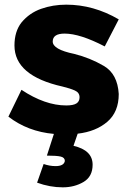

<svg xmlns="http://www.w3.org/2000/svg" viewBox="-20 -569 557 823"><path d="M249 234Q194 234 139 214L167 134Q193 143 218 143Q254 143 258 121Q258 106.5 240.5 102.2Q223 98 181 98L211 5Q99 -5 16 -69L72 -184Q173 -117 264 -117Q294 -117 307.5 -125.5Q321 -134 321 -152Q321 -172 301 -181Q281 -190 248 -198Q42 -244 42 -374Q42 -434 72 -472.5Q106 -513.5 156.2 -531.2Q206.5 -549 264 -549Q381 -549 489 -486L429 -370Q323 -425 257 -425Q206 -425 206 -391Q206 -357 298 -338Q366 -321 425 -286.5Q484 -252 489 -166Q489 -89 440 -47Q391 -5 313 4L295 56Q377 75 377 137Q377 188 338 211Q299 234 249 234Z"/></svg>

Font: Argentum Novus
Style: Bold
Weight: 700
Designer: Julieta Ulanovsky (font) & Cristiano Sobral (main changes)
Foundry: Julieta Ulanovsky (font) & Cristiano Sobral (main changes)
Version: Version 3.00;November 27, 2020;FontCreator 13.0.0.2655 64-bi